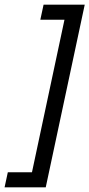

<svg xmlns="http://www.w3.org/2000/svg" viewBox="-44 -747 385 827"><path d="M-24.3 60 -10.3 -5H93.7L233.7 -662H129.7L143.7 -727H321L153 60Z"/></svg>

Font: Epunda Sans Light
Style: Italic
Weight: 300
Italic angle: -12.0243°
Designer: Simon Atzbach
Foundry: typofactur
Version: Version 2.204